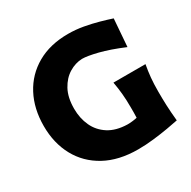

<svg xmlns="http://www.w3.org/2000/svg" viewBox="-183 -1004 1189 1196"><g transform="rotate(-30 412.0 -406.0)"><path d="M565.9 -160.6Q566.9 -180.2 566.9 -197.8Q566.9 -215.3 566.9 -232.9Q566.9 -289.6 562.7 -333.3Q558.6 -377 550.3 -422.4H780.8Q772.5 -377 768.3 -333.3Q764.2 -289.6 764.2 -232.9Q764.2 -184.1 766.1 -134.8Q768.1 -85.4 774.4 -21.5Q744.1 -15.1 695.1 -6.6Q646 2 588.9 8.5Q531.7 15.1 477.1 15.1Q338.4 15.1 240.2 -38.6Q142.1 -92.3 90.6 -187Q39.1 -281.7 39.1 -404.3Q39.1 -528.8 89.4 -624Q139.6 -719.2 233.2 -772.9Q326.7 -826.7 456.5 -826.7Q511.7 -826.7 565.7 -816.9Q619.6 -807.1 667.5 -793.7Q715.3 -780.3 752 -768.1L736.8 -570.3Q636.7 -612.3 564 -630.4Q491.2 -648.4 455.1 -648.4Q406.2 -647 360.8 -619.4Q315.4 -591.8 286.1 -538.1Q256.8 -484.4 256.8 -403.3Q256.8 -335 282.7 -278.8Q308.6 -222.7 361.8 -188.7Q415 -154.8 496.1 -152.8Q513.2 -152.8 531.2 -154.8Q549.3 -156.7 565.9 -160.6Z"/></g></svg>

Font: Pinar DS4 ExtraBold
Style: Regular
Weight: 800
Designer: Amin Abedi
Version: Version 3.000